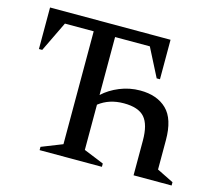

<svg xmlns="http://www.w3.org/2000/svg" viewBox="-96 -781 1023 902"><g transform="rotate(15 416.0 -330.0)"><path d="M167 0V-16L268 -56V-605H128L57 -458H41V-660H627V-468H611L541 -605H372V-323Q405 -354 452.5 -373.5Q500 -393 552 -393Q634 -393 681 -347.5Q728 -302 728 -199V-56L809 -16V0H624V-169Q624 -247 594 -281Q564 -315 493 -315Q422 -315 372 -276V-56L470 -16V0Z"/></g></svg>

Font: Spectral Medium
Style: Regular
Weight: 500
Designer: Jean-Baptiste Levee
Foundry: Production Type
Version: Version 2.001